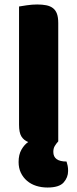

<svg xmlns="http://www.w3.org/2000/svg" viewBox="-20 -635 345 857"><path d="M240 -4Q230 7 224 17.5Q218 28 218 43Q218 86 277 86Q280 95 282 105Q284 115 284 128Q284 157 264 179.5Q244 202 192 202Q165 202 141.5 194.5Q118 187 100.5 172Q83 157 73 136Q63 115 63 88Q63 55 76 32.5Q89 10 106 -1Q86 -9 75.5 -26Q65 -43 65 -78V-606Q76 -608 100 -611.5Q124 -615 146 -615Q169 -615 186.5 -611.5Q204 -608 216 -599Q228 -590 234 -574Q240 -558 240 -532Z"/></svg>

Font: Baloo Paaji
Style: Regular
Weight: 400
Designer: Shuchita Grover and Ek Type
Foundry: Ek Type
Version: Version 1.443;PS 1.000;hotconv 16.6.51;makeotf.lib2.5.65220;